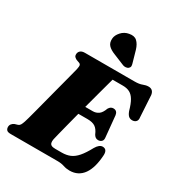

<svg xmlns="http://www.w3.org/2000/svg" viewBox="-221 -1095 1160 1251"><g transform="rotate(30 358.5 -469.0)"><path d="M276 -396H429.5Q453 -396 472 -409Q491 -422 504 -458Q511 -469.5 519 -474.5Q527 -479.5 537 -479.5Q552.5 -479.5 560.8 -471Q569 -462.5 571 -448L586 -293Q589.5 -271 579.8 -260.8Q570 -250.5 553.5 -250Q541 -250 532.8 -256.2Q524.5 -262.5 519 -272.5Q505 -306.5 484.2 -320.5Q463.5 -334.5 425.5 -334.5H258ZM393 0H40.5Q17.5 0 9.8 -9Q2 -18 2 -31.5Q2 -44.5 9.8 -54.2Q17.5 -64 30 -69L53 -76Q63 -80 68.2 -88.8Q73.5 -97.5 80 -116.5Q82.5 -124 89.8 -149.8Q97 -175.5 106.8 -213.2Q116.5 -251 128.2 -295.2Q140 -339.5 151.5 -384.5Q163 -429.5 173.8 -469.5Q184.5 -509.5 192 -539.2Q199.5 -569 203 -582Q208 -605 205.5 -613.5Q203 -622 193 -625.5L171.5 -633Q164 -637 156.8 -643.2Q149.5 -649.5 149.5 -662.5Q149.5 -679 161 -689.5Q172.5 -700 195 -700H569Q603.5 -700 624.5 -708.5Q645.5 -717 664.5 -717Q700.5 -717 706.5 -678.5L716 -516.5Q719 -497.5 711.2 -486.8Q703.5 -476 688 -473.5Q670 -471 657 -479.8Q644 -488.5 634 -515Q621 -562.5 605.2 -589.2Q589.5 -616 568.2 -627.2Q547 -638.5 515.5 -638.5H438.5Q435 -625.5 426.2 -593.8Q417.5 -562 405.5 -517.5Q393.5 -473 380 -422.5Q366.5 -372 353.2 -321.8Q340 -271.5 328.8 -227.5Q317.5 -183.5 309.8 -152.5Q302 -121.5 299.5 -110Q296.5 -94 299 -83Q301.5 -72 311.2 -66.8Q321 -61.5 340 -61.5H388.5Q424.5 -61.5 451.5 -73Q478.5 -84.5 503 -112.8Q527.5 -141 555 -192Q576.5 -228.5 601.5 -228.5Q635.5 -228.5 634.5 -185.5Q632 -137.5 621.8 -100Q611.5 -62.5 593.5 -37Q575.5 -11.5 549.8 1.8Q524 15 491 15Q466.5 15 444.2 7.5Q422 0 393 0ZM472.5 -883.5 498 -794Q501 -784.5 500.8 -775.8Q500.5 -767 492 -759Q484 -752.5 472.5 -751.5Q461 -750.5 451.5 -754L368.5 -788Q333.5 -801.5 316.8 -819.8Q300 -838 302.5 -869.5Q304 -895 326.8 -920.5Q349.5 -946 383.5 -951.5Q420.5 -958.5 441 -939.2Q461.5 -920 472.5 -883.5Z"/></g></svg>

Font: Fraunces Black
Style: Italic
Weight: 900
Italic angle: -16°
Version: Version 1.000;[b76b70a41]